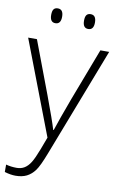

<svg xmlns="http://www.w3.org/2000/svg" viewBox="-103 -776 665 1071"><g transform="rotate(10 229.5 -240.0)"><path d="M0 -530.8H49.8L162.1 -232.9Q213.4 -95.7 227.1 -47.9H230Q250.5 -110.8 296.9 -235.8L409.2 -530.8H459L221.2 85.9Q192.4 161.1 172.9 187.5Q153.3 213.9 127.2 227.1Q101.1 240.2 64 240.2Q36.1 240.2 2 230V188Q30.3 195.8 63 195.8Q87.9 195.8 106.9 184.1Q126 172.4 141.4 147.7Q156.7 123 177 69.6Q197.3 16.1 203.1 0ZM104.5 -678.2Q104.5 -700.7 112.1 -710.4Q119.6 -720.2 135.3 -720.2Q166.5 -720.2 166.5 -678.2Q166.5 -636.2 135.3 -636.2Q104.5 -636.2 104.5 -678.2ZM290.5 -678.2Q290.5 -700.7 298.1 -710.4Q305.7 -720.2 321.3 -720.2Q352.5 -720.2 352.5 -678.2Q352.5 -636.2 321.3 -636.2Q290.5 -636.2 290.5 -678.2Z"/></g></svg>

Font: Open Sans Light
Style: Regular
Weight: 300
Foundry: Ascender Corporation
Version: Version 1.10